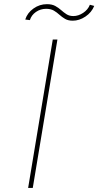

<svg xmlns="http://www.w3.org/2000/svg" viewBox="-20 -921 482 941"><path d="M261.4 -727.3 140.6 0H117.9L238.6 -727.3ZM126.4 -822.4 103.7 -825.3Q114.3 -858.3 144.2 -879.4Q174 -900.6 210.2 -900.6Q234.7 -900.6 250.9 -891.7Q267 -882.8 279.7 -871.4Q292.3 -860.1 306.1 -851.2Q320 -842.3 339.5 -842.3Q364 -842.3 387.4 -857.8Q410.9 -873.2 420.5 -897.7L441.8 -892Q429 -860.1 398.8 -839.8Q368.6 -819.6 336.6 -819.6Q313.9 -819.6 298.8 -828.5Q283.7 -837.4 271.3 -848.7Q258.9 -860.1 244 -869Q229 -877.8 206 -877.8Q178.3 -877.8 156.1 -862.4Q133.9 -846.9 126.4 -822.4Z"/></svg>

Font: Inter UI Thin
Style: Italic
Weight: 100
Italic angle: -9.39999°
Designer: Rasmus Andersson
Foundry: rsms
Version: 3.2;8d6f07862